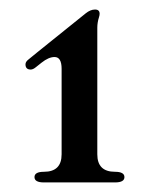

<svg xmlns="http://www.w3.org/2000/svg" viewBox="-20 -738 313 397"><path d="M32.7 -605Q32.7 -610.4 39.1 -615.2L57.1 -629.9L157.2 -710.4Q167 -718.3 176.5 -718.3Q186 -718.3 186 -709.5Q186 -706.5 184.6 -702.1Q181.2 -691.4 181.2 -680.7V-418.9Q181.2 -382.8 217.8 -382.8Q237.3 -382.8 237.3 -371.8Q237.3 -360.8 217.8 -360.8H70.8Q51.3 -360.8 51.3 -371.8Q51.3 -382.8 70.8 -382.8Q107.4 -382.8 107.4 -418.9V-595.7Q107.4 -620.1 92.8 -620.1Q80.6 -620.1 65.9 -608.4L54.2 -599.1Q48.3 -594.2 43.5 -594.2Q32.7 -594.2 32.7 -605Z"/></svg>

Font: UnifrakturMaguntia20
Style: Book
Weight: 400
Designer: j. 'mach' wust, Gerrit Ansmann, Georg Duffner, based on a font by Peter Wiegel, original typeface by Carl Albert Fahrenw
Version: Version 2017-03-19